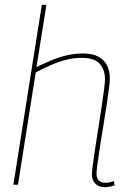

<svg xmlns="http://www.w3.org/2000/svg" viewBox="-20 -760 528 790"><path d="M377 -46Q377 -27 386.5 -17.5Q396 -8 414 -8Q422 -8 430 -9.5Q438 -11 448 -15L452 2Q441 7 430 8.5Q419 10 411 10Q396 10 384 4Q372 -2 365 -14Q358 -26 358 -43Q358 -54 362 -83Q366 -112 372 -152Q378 -192 385 -235.5Q392 -279 398 -319.5Q404 -360 408 -390.5Q412 -421 412 -434Q412 -472 390.5 -497Q369 -522 316 -522Q283 -522 252 -514Q221 -506 190 -492.5Q159 -479 127 -462L54 0H35L152 -740H171L130 -484Q161 -499 192 -512Q223 -525 255.5 -532.5Q288 -540 322 -540Q360 -540 384.5 -527Q409 -514 420.5 -490.5Q432 -467 432 -435Q432 -424 428 -393.5Q424 -363 418 -322.5Q412 -282 404.5 -238Q397 -194 391 -154Q385 -114 381 -85Q377 -56 377 -46Z"/></svg>

Font: Georama ExtraCondensed Thin Thin
Style: Italic
Weight: 250
Italic angle: -9°
Version: Version 1.001